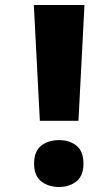

<svg xmlns="http://www.w3.org/2000/svg" viewBox="-20 -734 448 766"><path d="M139 -252 115 -714H317L293 -252ZM116 -81Q116 -130 144 -152.5Q172 -175 216 -175Q258 -175 285.5 -152.5Q313 -130 313 -81Q313 -33 285 -10.5Q257 12 216 12Q173 12 144.5 -10.5Q116 -33 116 -81Z"/></svg>

Font: Noto Sans Gurmukhi UI SemiCondensed Black
Style: Regular
Weight: 900
Width: 4
Designer: Jelle Bosma - Monotype Design Team
Foundry: Monotype Imaging Inc.
Version: Version 2.004; ttfautohint (v1.8.4.7-5d5b)